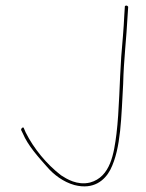

<svg xmlns="http://www.w3.org/2000/svg" viewBox="-20 -645 523 689"><path d="M56 -178 62 -166C80 -123 117 -82 149 -46C172 -19 207 8 247 19C316 37 356 2 376 -36C415 -113 415 -227 422 -344C424 -431 434 -509 438 -590C439 -600 439 -610 440 -620C440 -622 436 -625 435 -625C429 -625 428 -623 428 -622V-621L426 -590C424 -543 419 -490 415 -441C409 -355 408 -248 398 -165C389 -95 377 -10 303 10C257 21 219 -3 199 -16C147 -56 101 -112 72 -170L66 -184C64 -193 54 -183 56 -178ZM303 10Z"/></svg>

Font: Stray Cat
Style: HlExt
Weight: 100
Version: Version 1.0